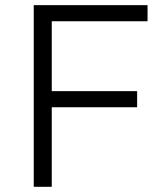

<svg xmlns="http://www.w3.org/2000/svg" viewBox="-20 -719 600 739"><path d="M109.9 -699.2H547.9V-637.2H179.2V-368.2H507.8V-306.2H179.2V0H109.9Z"/></svg>

Font: Montserrat arm Light
Style: Regular
Weight: 300
Designer: Julieta Ulanovsky
Foundry: Julieta Ulanovsky
Version: Version 6.000;PS 006.000;hotconv 1.0.88;makeotf.lib2.5.64775